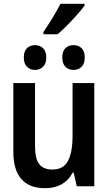

<svg xmlns="http://www.w3.org/2000/svg" viewBox="-20 -978 570 1008"><path d="M216 10Q135 10 92.5 -37.5Q50 -85 50 -182V-542H164V-210Q164 -146 185.5 -117Q207 -88 256 -88Q313 -88 337 -133.5Q361 -179 361 -266V-542H475V0H383L367 -71H361Q318 10 216 10ZM366 -611Q340 -611 323.5 -627.5Q307 -644 307 -676Q307 -709 323.5 -725Q340 -741 366 -741Q392 -741 408.5 -725Q425 -709 425 -676Q425 -644 408.5 -627.5Q392 -611 366 -611ZM164 -611Q138 -611 121.5 -627.5Q105 -644 105 -676Q105 -709 121.5 -725Q138 -741 164 -741Q189 -741 206 -725Q223 -709 223 -676Q223 -644 206 -627.5Q189 -611 164 -611ZM208 -810Q233 -847 256.5 -885.5Q280 -924 297 -958H424V-949Q410 -929 385 -901Q360 -873 332.5 -845Q305 -817 282 -798H208Z"/></svg>

Font: Noto Sans Mono Condensed SemiBold
Style: Regular
Weight: 600
Width: 3
Designer: Monotype Design Team
Foundry: Monotype Imaging Inc.
Version: Version 2.014